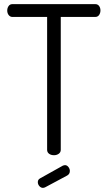

<svg xmlns="http://www.w3.org/2000/svg" viewBox="-20 -751 521 929"><path d="M187.6 158Q178 158 170.5 149.5Q163 141 163 130Q163 118 174 112L285 50Q291 48 294 48Q304 48 311 57Q318 66 318 76.2Q318 91 305.2 98.2L199 155Q193 158 187.6 158ZM466 -700.5Q466 -688 459.5 -678.5Q452.9 -669 441 -669H274V-26Q274 -14 264.2 -7Q254.4 0 241.4 0Q227 0 217.5 -7Q208 -14 208 -26V-669H40Q29.3 -669 22.1 -678Q15 -687.1 15 -700Q15 -712 21.5 -721.5Q28 -731 40 -731H441Q452.9 -731 459.5 -722Q466 -713 466 -700.5Z"/></svg>

Font: Dosis
Style: Regular
Weight: 400
Designer: Edgar Tolentino, Pablo Impallari, Igino Marini
Foundry: Edgar Tolentino, Pablo Impallari, Igino Marini
Version: Version 1.007;Glyphs 3.1.1 (3134)